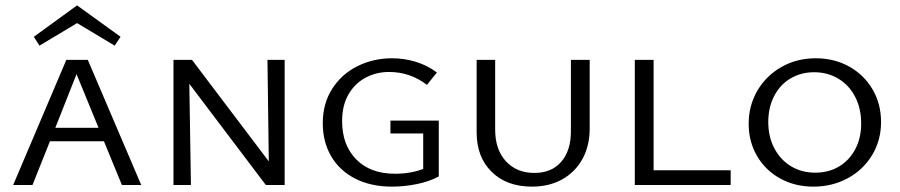

<svg xmlns="http://www.w3.org/2000/svg" viewBox="-20 -689 3351 715"><path d="M127 -519 106 -552 267 -669 429 -552 407 -519 267 -603ZM367 -163H166L101 0H29L227 -466H307L506 0H434ZM347 -213 265 -413 186 -213Z M1040 -466V0H970L685 -377L691 0H626V-466H695L981 -88L976 -466Z M1614 -240V-32Q1579 -13 1532.5 -3.5Q1486 6 1440 6Q1361 6 1302.5 -24Q1244 -54 1213 -107.5Q1182 -161 1182 -230Q1182 -304 1217.5 -359Q1253 -414 1312 -443Q1371 -472 1440 -472Q1485 -472 1528 -459Q1571 -446 1607 -419L1570 -373Q1507 -421 1429 -421Q1381 -421 1341 -399.5Q1301 -378 1277.5 -337Q1254 -296 1254 -238Q1254 -149 1306.5 -95.5Q1359 -42 1451 -42Q1510 -42 1556 -60V-192H1434V-240Z M1755 -196V-466H1824V-206Q1824 -132 1864 -88.5Q1904 -45 1970 -45Q2034 -45 2070 -86.5Q2106 -128 2106 -200V-466H2176V-211Q2176 -146 2149 -97Q2122 -48 2073.5 -21Q2025 6 1961 6Q1867 6 1811 -49Q1755 -104 1755 -196Z M2701 -55V0H2344V-466H2414V-55Z M2768 -228Q2768 -296 2800.5 -351.5Q2833 -407 2890 -439.5Q2947 -472 3018 -472Q3087 -472 3142.5 -441Q3198 -410 3229.5 -356Q3261 -302 3261 -235Q3261 -166 3227.5 -111Q3194 -56 3136.5 -25Q3079 6 3009 6Q2940 6 2885 -24.5Q2830 -55 2799 -108.5Q2768 -162 2768 -228ZM3187 -229Q3187 -285 3164.5 -328.5Q3142 -372 3102 -396Q3062 -420 3012 -420Q2963 -420 2924 -397Q2885 -374 2863 -331.5Q2841 -289 2841 -235Q2841 -180 2863.5 -137Q2886 -94 2925.5 -70Q2965 -46 3016 -46Q3066 -46 3104.5 -69Q3143 -92 3165 -133.5Q3187 -175 3187 -229Z"/></svg>

Font: Ysabeau SC
Style: Regular
Weight: 400
Designer: Christian Thalmann (Catharsis Fonts)
Version: Version 0.003